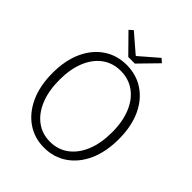

<svg xmlns="http://www.w3.org/2000/svg" viewBox="-256 -1079 1239 1239"><g transform="rotate(45 363.0 -460.0)"><path d="M361.8 13.2Q273.9 13.2 205.8 -33.7Q137.7 -80.6 98.9 -165.8Q60.1 -251 60.1 -367.2Q60.1 -482.4 98.9 -566.7Q137.7 -650.9 205.8 -696.5Q273.9 -742.2 361.8 -742.2Q451.2 -742.2 519.5 -696.5Q587.9 -650.9 626.5 -566.7Q665 -482.4 665 -367.2Q665 -251 626.5 -165.8Q587.9 -80.6 519.5 -33.7Q451.2 13.2 361.8 13.2ZM361.8 -41Q434.6 -41 488.8 -81.3Q543 -121.6 573 -194.8Q603 -268.1 603 -367.2Q603 -465.8 573 -537.8Q543 -609.9 488.8 -648.9Q434.6 -688 361.8 -688Q290 -688 236.3 -648.9Q182.6 -609.9 152.8 -537.8Q123 -465.8 123 -367.2Q123 -268.1 152.8 -194.8Q182.6 -121.6 236.3 -81.3Q290 -41 361.8 -41ZM333 -785.2 210 -910.2 235.8 -933.1 359.9 -826.2H365.2L488.8 -933.1L515.1 -910.2L393.1 -785.2Z"/></g></svg>

Font: Source Han Sans CN Light
Style: Regular
Weight: 300
Designer: Ryoko NISHIZUKA  (kana, bopomofo & ideographs); Paul D. Hunt (Latin, Greek & Cyrillic); Sandoll Communications , Soo-you
Foundry: Adobe
Version: Version 2.000;hotconv 1.0.107;makeotfexe 2.5.65593